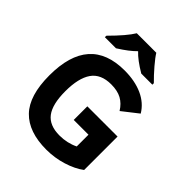

<svg xmlns="http://www.w3.org/2000/svg" viewBox="-251 -1054 1213 1213"><g transform="rotate(45 355.5 -448.0)"><path d="M373.5 14.2Q215.3 14.2 135.3 -68.4Q55.2 -150.9 55.2 -332Q55.2 -689.9 370.1 -689.9Q461.9 -689.9 530.3 -659.2Q598.6 -628.4 634.3 -568.8L528.3 -485.8Q502.4 -527.8 465.3 -547.9Q428.2 -567.9 372.1 -567.9Q279.8 -567.9 238.5 -508.5Q197.3 -449.2 197.3 -332Q197.3 -215.8 238 -161.9Q278.8 -107.9 369.1 -107.9Q437.5 -107.9 495.1 -136.2V-241.2H363.3V-362.8H633.3V-64Q586.4 -28.8 516.8 -7.3Q447.3 14.2 373.5 14.2ZM557.1 -750H458Q381.3 -795.4 343.8 -835.9Q305.7 -796.4 231.9 -750H132.8V-763.2Q225.1 -855.5 257.8 -910.2H432.1Q447.3 -884.8 484.6 -841.1Q522 -797.4 557.1 -763.2Z"/></g></svg>

Font: Cadman
Style: Bold
Weight: 700
Designer: Paul James MIller
Foundry: High-Logic / Made with FontCreator
Version: Version 2.114;March 28, 2021;FontCreator 13.0.0.2683 64-bit